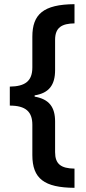

<svg xmlns="http://www.w3.org/2000/svg" viewBox="-20 -738 411 920"><path d="M337 162V70C272 69 244 48 244 -9V-156C244 -224 216 -263 146 -275V-281C215 -292 244 -331 244 -402V-547C244 -607 277 -625 337 -626V-718C187 -717 135 -669 135 -562V-415C135 -349 100 -324 27 -323V-232C103 -232 135 -203 135 -140V5C135 118 192 161 337 162Z"/></svg>

Font: Noto Sans Thai Cond SemBd
Style: Regular
Weight: 600
Width: 3
Designer: Monotype Design Team
Foundry: Monotype Imaging Inc.
Version: Version 2.002